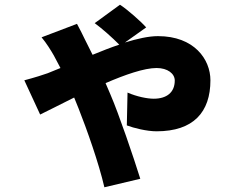

<svg xmlns="http://www.w3.org/2000/svg" viewBox="-20 -697 1040 813"><path d="M83 -357 150 -212C174 -223 229 -252 294 -284L313 -237C347 -151 398 -8 422 96L574 60C546 -30 483 -215 448 -296L427 -345C510 -381 591 -409 643 -409C690 -409 720 -385 720 -356C720 -305 685 -279 631 -279C603 -279 559 -288 520 -305L517 -166C546 -155 601 -141 643 -141C799 -141 871 -222 871 -357C871 -446 802 -544 649 -544C609 -544 561 -533 509 -517L599 -581C577 -606 518 -658 488 -677L381 -599C415 -574 455 -538 485 -508C449 -496 411 -481 372 -465L339 -531C332 -546 317 -576 306 -596L156 -539C177 -514 196 -483 208 -462L236 -409L182 -387C169 -382 125 -368 83 -357Z"/></svg>

Font: Noto Sans KR Black
Style: Regular
Weight: 900
Designer: Ryoko NISHIZUKA 西塚涼子 (kana, bopomofo & ideographs); Paul D. Hunt (Latin, Greek & Cyrillic); Sandoll Communications 산돌커뮤니
Foundry: Adobe
Version: Version 2.004;hotconv 1.0.118;makeotfexe 2.5.65603